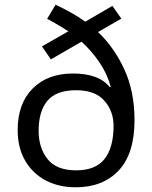

<svg xmlns="http://www.w3.org/2000/svg" viewBox="-20 -785 645 815"><path d="M216 -765Q248 -750 280.5 -732Q313 -714 342 -693L457 -760L495 -706L396 -649Q464 -585 507.5 -491Q551 -397 551 -275Q551 -133 484 -61.5Q417 10 301 10Q229 10 173.5 -19.5Q118 -49 86.5 -103.5Q55 -158 55 -233Q55 -345 118.5 -409Q182 -473 290 -473Q343 -473 382.5 -459Q422 -445 446 -415L450 -417Q434 -474 401 -522Q368 -570 326 -608L196 -533L158 -588L270 -652Q249 -666 226 -679.5Q203 -693 180 -705ZM303 -402Q219 -402 181.5 -357.5Q144 -313 144 -230Q144 -157 182 -109.5Q220 -62 303 -62Q386 -62 424 -110.5Q462 -159 462 -251Q462 -313 423 -357.5Q384 -402 303 -402Z"/></svg>

Font: Noto Sans Sogdian
Style: Regular
Weight: 400
Designer: Monotype Design Team
Foundry: Monotype Imaging Inc.
Version: Version 2.002; ttfautohint (v1.8.4.7-5d5b)